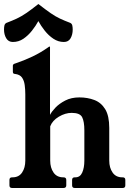

<svg xmlns="http://www.w3.org/2000/svg" viewBox="-34 -936 653 956"><path d="M577 -53Q590 -53 590 -40V-13Q590 0 577 0H338Q325 0 325 -13V-40Q325 -53 338 -53H341Q365 -53 375.5 -77Q386 -101 386 -136V-287Q386 -331 375 -352.5Q364 -374 323 -374Q291 -374 259 -355Q227 -336 216 -307V-136Q216 -101 232.5 -77Q249 -53 281 -53H282Q296 -53 296 -40V-13Q296 0 282 0H26Q13 0 13 -13V-40Q13 -53 26 -53H28Q60 -53 76 -77Q92 -101 92 -136V-466Q92 -490 89 -512.5Q86 -535 75.5 -550Q65 -565 40 -568Q30 -568 30 -579V-609Q30 -617 42 -620Q84 -634 126.5 -654Q169 -674 208 -702Q210 -704 212 -704H213Q215 -704 215 -702V-364Q223 -380 242 -400Q261 -420 291 -435.5Q321 -451 361 -451Q402 -451 436 -438Q470 -425 490 -392Q510 -359 510 -299V-136Q510 -101 526.5 -77Q543 -53 575 -53ZM157 -831Q144 -807 125 -783Q106 -759 82.5 -743Q59 -727 30 -727Q8 -727 -3 -745.5Q-14 -764 -14 -789Q-14 -800 -12 -809Q-10 -818 -2 -822Q27 -833 49.5 -843.5Q72 -854 97 -871Q122 -888 157 -916Q193 -888 217.5 -871Q242 -854 264.5 -843.5Q287 -833 316 -822Q324 -818 326 -809Q328 -800 328 -789Q328 -764 317.5 -745.5Q307 -727 284 -727Q256 -727 232 -743Q208 -759 189 -783Q170 -807 157 -831Z"/></svg>

Font: Young Serif
Style: Regular
Weight: 400
Designer: Bastien Sozeau
Foundry: NBR — Bastien Sozeau
Version: Version 3.004; ttfautohint (v1.8.4.7-5d5b);gftools[0.9.33]